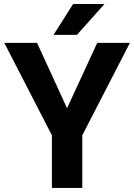

<svg xmlns="http://www.w3.org/2000/svg" viewBox="-20 -921 658 941"><path d="M308.6 -390.6 456.5 -710.9H616.7L383.3 -257.8V0H234.4V-257.8L1 -710.9H161.6ZM338.4 -901.4H492.2L356.9 -750H242.2Z"/></svg>

Font: SteelSelectRoboto
Style: Roboto-Bold
Weight: 700
Designer: Google
Version: Version 2.137; 2017